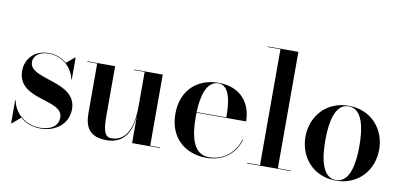

<svg xmlns="http://www.w3.org/2000/svg" viewBox="-71 -976 2550 1213"><g transform="rotate(10 1204.0 -370.0)"><path d="M50.5 10 105 -37C138.5 -7.5 184 10 235.5 10C329.5 10 411 -48 411 -144.5C411 -326.5 110 -281 110 -395C110 -438 149.5 -465.5 206.5 -465.5C300.5 -465.5 363 -394.5 373.5 -330H377V-470H373.5L321.5 -426.5C292.5 -452 253 -469 205.5 -469C110.5 -469 58.5 -402 58.5 -330.5C58.5 -140 347 -199.5 347 -80.5C347 -20.5 293 5.5 231 5.5C142 5.5 65 -55 51 -138H47.5V10Z M632 -460H454.5V-456.5H517.5V-141C517.5 -54 545 10 659.5 10C778.5 10 813 -83 822 -170V0H1000.5V-3.5H937.5V-460H754.5V-456.5H822V-237C822 -147.5 805.5 -7 687 -7C638 -7 632 -63.5 632 -147.5Z M1509 -142H1505C1480 -60 1412 3.5 1313.5 3.5C1212 3.5 1189 -113.5 1189 -235C1189 -243.5 1189 -252 1189.5 -260H1507.5C1507.5 -369 1443.5 -470 1295 -470C1159 -470 1059 -382.5 1059 -230C1059 -77.5 1162.5 10 1298 10C1414 10 1483 -55.5 1509 -142ZM1295 -466.5C1371 -466.5 1380.5 -346 1380 -263.5H1189.5C1193 -368 1218 -466.5 1295 -466.5Z M1559 -3.5V0H1839.5V-3.5H1756.5V-750H1559V-746.5H1642V-3.5Z M1893.5 -230C1893.5 -100 1984 10 2130 10C2276 10 2366.5 -100 2366.5 -230C2366.5 -360 2276 -470 2130 -470C1984 -470 1893.5 -360 1893.5 -230ZM2021 -230C2021 -336.5 2039 -466.5 2130 -466.5C2221.5 -466.5 2239.5 -336.5 2239.5 -230C2239.5 -123.5 2221.5 6.5 2130 6.5C2039 6.5 2021 -123.5 2021 -230Z"/></g></svg>

Font: Bodoni* 48pt Medium
Style: Regular
Weight: 500
Version: Version 2.3